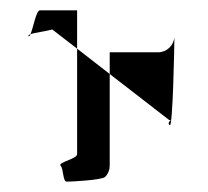

<svg xmlns="http://www.w3.org/2000/svg" viewBox="-20 -732 401 371"><path d="M35 -662C36 -661 38 -663 39 -666C36 -665 34 -663 35 -662ZM39 -666C44 -678 50 -712 57 -712H129V-638L81 -675C66 -671 47 -669 39 -666ZM97 -412C103 -406 101 -381 109 -381C118 -381 176 -384 183 -390C189 -396 192 -404 192 -412V-589L129 -638V-434C129 -425 91 -418 97 -412ZM192 -589V-631H286C302 -631 316 -644 317 -661C317 -647 314 -484 308 -490C301 -497 315 -500 307 -500ZM317 -662C317 -662 317 -661 317 -661C317 -661 317 -662 317 -662Z"/></svg>

Font: bitstorm
Style: ext
Weight: 400
Version: Version 0.2